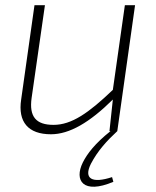

<svg xmlns="http://www.w3.org/2000/svg" viewBox="-20 -502 599 735"><path d="M429 0 497 -482H458L412 -158C319 -69 254 -24 185 -24C118 -24 91 -55 101 -127L152 -482H112L61 -121C48 -35 88 12 175 12C246 12 323 -33 412 -121L399 0H403C344 47 314 86 297 120C263 189 298 243 414 194L409 176C333 201 299 183 328 125C354 75 390 36 429 0Z"/></svg>

Font: Exo 2 Extra Light
Style: Italic
Weight: 250
Italic angle: -8°
Designer: Natanael Gama
Version: Version 1.001;PS 001.001;hotconv 1.0.88;makeotf.lib2.5.64775